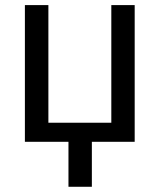

<svg xmlns="http://www.w3.org/2000/svg" viewBox="-20 -548 617 742"><path d="M167 -528.3V-73.7H410.2V-528.3H500.5V0H335V173.8H244.6V0H76.2V-528.3Z"/></svg>

Font: RobotoInd
Style: Regular
Weight: 400
Designer: Google
Version: Version 2.001101; 2014